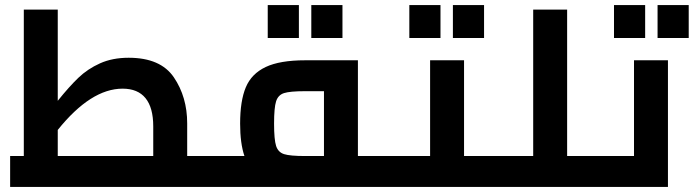

<svg xmlns="http://www.w3.org/2000/svg" viewBox="-20 -738 2739 758"><path d="M856 -61Q856 -33 851 -16.5Q846 0 836 0H20V-122H74V-700H208V-340Q253 -396 289.5 -431Q326 -466 375 -488Q424 -510 488 -510Q614 -510 666.5 -432.5Q719 -355 719 -251V-122H836Q846 -122 851 -105.5Q856 -89 856 -61ZM208 -122H585V-239Q585 -313 554.5 -350.5Q524 -388 464 -388Q339 -388 208 -225Z M1549 -61Q1549 -33 1544 -16.5Q1539 0 1529 0H836Q826 0 821 -16.5Q816 -33 816 -61Q816 -89 821 -105.5Q826 -122 836 -122H945Q928 -172 928 -250Q928 -340 950.5 -393.5Q973 -447 1029 -473.5Q1085 -500 1185 -500H1393V-122H1529Q1539 -122 1544 -105.5Q1549 -89 1549 -61ZM1259 -122V-378H1185Q1125 -378 1101.5 -370.5Q1078 -363 1070 -338Q1062 -313 1062 -250Q1062 -187 1070 -162Q1078 -137 1101.5 -129.5Q1125 -122 1185 -122ZM1037 -718H1160V-588H1037ZM1209 -718H1332V-588H1209Z M1982 -61Q1982 -33 1977 -16.5Q1972 0 1962 0H1529Q1519 0 1514 -16.5Q1509 -33 1509 -61Q1509 -89 1514 -105.5Q1519 -122 1529 -122H1678V-500H1812V-122H1962Q1972 -122 1977 -105.5Q1982 -89 1982 -61ZM1596 -718H1719V-588H1596ZM1768 -718H1891V-588H1768Z M2354 -61Q2354 -33 2349 -16.5Q2344 0 2334 0H1962Q1952 0 1947 -16.5Q1942 -33 1942 -61Q1942 -89 1947 -105.5Q1952 -122 1962 -122H2085V-700H2219V-122H2334Q2344 -122 2349 -105.5Q2354 -89 2354 -61Z M2617 -500V0H2334Q2324 0 2319 -16.5Q2314 -33 2314 -61Q2314 -89 2319 -105.5Q2324 -122 2334 -122H2483V-500ZM2404 -718H2527V-588H2404ZM2576 -718H2699V-588H2576Z"/></svg>

Font: Cairo
Style: Bold
Weight: 700
Designer: Mohamed Gaber
Foundry: Kief Type Foundry
Version: Version 2.100